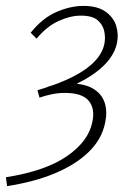

<svg xmlns="http://www.w3.org/2000/svg" viewBox="-42 -436 456 651"><path d="M85 -130Q159 -152 206.5 -176.5Q254 -201 280 -229Q306 -257 312 -288Q316 -308 311.5 -330Q307 -352 289 -367.5Q271 -383 232 -383Q197 -383 157 -365Q117 -347 82 -305L62 -325Q102 -375 149.5 -395.5Q197 -416 241 -416Q289 -416 316.5 -396Q344 -376 352.5 -346.5Q361 -317 354 -287Q348 -261 329.5 -236Q311 -211 278.5 -187.5Q246 -164 199.5 -143.5Q153 -123 92 -105ZM-18 195 -22 165Q112 144 185 93.5Q258 43 271 -22Q281 -67 259 -94Q237 -121 178 -121Q155 -121 134 -116.5Q113 -112 91 -105L114 -139Q131 -147 152.5 -150Q174 -153 195 -153Q244 -153 273.5 -135.5Q303 -118 313 -87.5Q323 -57 314 -18Q303 36 259 79Q215 122 144.5 151.5Q74 181 -18 195Z"/></svg>

Font: Ysabeau ExtraLight
Style: Italic
Weight: 250
Italic angle: -12°
Version: Version 2.000;gftools[0.9.27.dev2+g8671c4b]